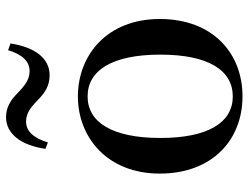

<svg xmlns="http://www.w3.org/2000/svg" viewBox="-116 -712 843 652"><g transform="rotate(-90 306.0 -385.5)"><path d="M305 16C452 16 568 -85 568 -265C568 -444 445 -543 305 -543C166 -543 43 -443 43 -265C43 -86 158 16 305 16ZM305 -17C217 -17 164 -100 164 -263C164 -426 217 -510 305 -510C394 -510 447 -426 447 -263C447 -100 394 -17 305 -17ZM127 -653 149 -645C163 -692 186 -719 220 -719C252 -719 273 -698 296 -676C317 -656 340 -639 377 -639C435 -639 472 -689 485 -772L462 -780C448 -733 425 -707 391 -707C360 -707 339 -726 315 -749C295 -769 270 -787 235 -787C177 -787 139 -735 127 -653Z"/></g></svg>

Font: Noto Serif CJK SC SemiBold
Style: Regular
Weight: 600
Designer: Ryoko NISHIZUKA 西塚涼子 (kana & ideographs); Frank Grießhammer (Latin, Greek & Cyrillic); Wenlong ZHANG 张文龙 (bopomofo); San
Foundry: Adobe
Version: Version 2.001;hotconv 1.1.0;makeotfexe 2.6.0